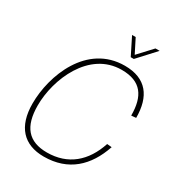

<svg xmlns="http://www.w3.org/2000/svg" viewBox="-215 -1046 1098 1194"><g transform="rotate(30 334.0 -449.0)"><path d="M442 -790H464L578 -914H548L456 -815L406 -914H380ZM282 16C458 16 565 -86 619 -246L585 -249C537 -103 437 -16 286 -16C154 -16 91 -89 91 -242C91 -428 200 -694 434 -694C574 -694 626 -615 626 -477L660 -480C660 -633 592 -726 438 -726C166 -726 57 -436 57 -236C57 -70 138 16 282 16Z"/></g></svg>

Font: Geist Thin
Style: Italic
Weight: 100
Italic angle: -12°
Designer: Basement.studio, Andrés Briganti, Mateo Zaragoza
Foundry: Basement.studio, Vercel, Andrés Briganti, Guido Ferreyra, Mateo Zaragoza
Version: Version 1.500